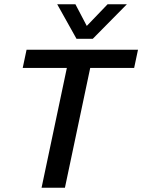

<svg xmlns="http://www.w3.org/2000/svg" viewBox="-20 -876 664 896"><path d="M337 -695 247 -856H332L385 -755L482 -856H572L413 -695ZM174 0 292 -559H86L104 -644H624L606 -559H401L283 0Z"/></svg>

Font: Kanit
Style: Italic
Weight: 400
Italic angle: -12°
Designer: Katatrad Team
Foundry: CadsonDemak
Version: Version 2.000; ttfautohint (v1.8.3)